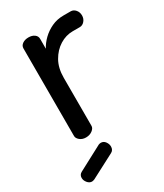

<svg xmlns="http://www.w3.org/2000/svg" viewBox="-167 -549 675 788"><g transform="rotate(-30 171.0 -155.5)"><path d="M99 0Q82 0 70.5 -9.5Q59 -19 59 -30V-445Q59 -458 70.5 -466Q82 -474 99 -474Q116 -474 127 -466Q138 -458 138 -445V-398Q149 -419 168 -437.5Q187 -456 212.5 -468Q238 -480 269 -480H303Q316 -480 325.5 -469Q335 -458 335 -442Q335 -427 325.5 -416Q316 -405 303 -405H269Q237 -405 208 -387Q179 -369 160.5 -336.5Q142 -304 142 -258V-30Q142 -19 129.5 -9.5Q117 0 99 0ZM30 169Q18 169 9 158Q0 147 0 135Q0 120 13 113L130 51Q136 49 140 49Q153 49 161 60Q169 71 169 83Q169 100 155 107L42 166Q39 167 36 168Q33 169 30 169Z"/></g></svg>

Font: Dosis ExtraLight Medium
Style: Regular
Weight: 500
Version: Version 3.001; ttfautohint (v1.8.2)